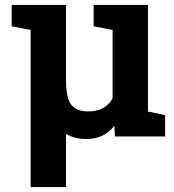

<svg xmlns="http://www.w3.org/2000/svg" viewBox="-20 -548 698 771"><path d="M103 203.1V-427.7L26.9 -442.4V-528.3H103H245.1V-225.6Q245.1 -152.8 266.8 -126.7Q288.6 -100.6 332.5 -100.6Q369.6 -100.6 394 -114Q418.5 -127.4 432.1 -153.3V-427.7L356 -442.4V-528.3H574.2V-100.1L643.1 -85.4V0H441.9L439 -43Q418.9 -16.6 391.1 -3.2Q363.3 10.3 327.6 10.3Q303.7 10.3 283 5.1Q262.2 0 245.1 -10.7V203.1Z"/></svg>

Font: Robotiche
Style: Bold
Weight: 700
Designer: Google
Version: Version 2.001